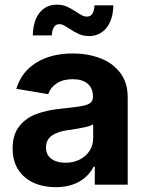

<svg xmlns="http://www.w3.org/2000/svg" viewBox="-20 -778 621 809"><path d="M33.2 -152.8Q33.2 -210.4 61 -245.8Q88.9 -281.2 134 -297.9Q179.2 -314.5 239.3 -320.3L279.8 -324.7Q314.5 -328.6 333.7 -333Q353 -337.4 362.3 -345.9Q371.6 -354.5 371.6 -369.1V-371.6Q371.6 -406.2 349.4 -425.3Q327.1 -444.3 286.1 -444.3Q245.6 -444.3 219 -426.8Q192.4 -409.2 183.1 -381.3L48.8 -403.8Q69.8 -474.6 132.3 -513.7Q194.8 -552.7 286.6 -552.7Q348.6 -552.7 401.1 -533.2Q453.6 -513.7 485.8 -472.2Q518.1 -430.7 518.1 -367.7V0H379.4V-75.7H374.5Q360.8 -49.3 338.6 -30Q316.4 -10.7 285.2 0Q253.9 10.7 214.8 10.7Q162.1 10.7 121.1 -8.1Q80.1 -26.9 56.6 -63.5Q33.2 -100.1 33.2 -152.8ZM372.6 -195.3V-254.4Q361.8 -247.1 336.7 -241.7Q311.5 -236.3 276.4 -231L264.2 -229.5Q221.2 -223.1 197.5 -205.8Q173.8 -188.5 173.8 -156.7Q173.8 -125.5 196.3 -108.9Q218.8 -92.3 256.3 -92.3Q290 -92.3 316.4 -106Q342.8 -119.6 357.7 -143.1Q372.6 -166.5 372.6 -195.3ZM271.5 -657.7Q256.3 -667.5 247.6 -671.9Q238.8 -676.3 230.5 -676.3Q215.3 -676.3 207.3 -663.6Q199.2 -650.9 198.2 -628.9H118.2Q119.6 -690.4 146.7 -724.4Q173.8 -758.3 219.7 -758.3Q243.7 -758.3 261.7 -750.2Q279.8 -742.2 302.7 -727.1Q317.4 -717.3 326.7 -712.6Q335.9 -708 345.2 -708Q361.3 -708 368.9 -719.5Q376.5 -731 378.4 -755.4H457.5Q457 -714.8 443.8 -685.8Q430.7 -656.7 408 -641.4Q385.3 -626 356 -626Q331.5 -626 313 -634.3Q294.4 -642.6 271.5 -657.7Z"/></svg>

Font: Inter RS Variable
Style: Regular
Weight: 400
Designer: Rasmus Andersson (customised by Maria Ramos and Noel Pretorius)
Foundry: rsms
Version: Version 3.001;Glyphs 3.2.3 (3260)